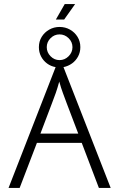

<svg xmlns="http://www.w3.org/2000/svg" viewBox="-20 -929 589 949"><path d="M22.2 0 254.9 -597.2Q231.2 -601.4 212.5 -615.3Q193.8 -629.2 183 -650Q172.2 -670.8 172.2 -695.8Q172.2 -724.3 186.1 -746.9Q200 -769.4 223.3 -782.6Q246.5 -795.8 274.3 -795.8Q302.8 -795.8 326 -782.6Q349.3 -769.4 363.2 -746.9Q377.1 -724.3 377.1 -695.8Q377.1 -670.8 366 -650Q354.9 -629.2 336.1 -615.6Q317.4 -602.1 293.8 -597.2L527.1 0H468.8L384 -222.9H162.5L77.1 0ZM179.9 -268.8H366.7L310.4 -416.7Q299.3 -447.2 290.6 -470.1Q281.9 -493.1 272.9 -525.7Q263.9 -493.1 255.9 -470.1Q247.9 -447.2 236.1 -416.7ZM274.3 -631.9Q300 -631.9 319.1 -651Q338.2 -670.1 338.2 -695.8Q338.2 -721.5 319.1 -740.3Q300 -759 274.3 -759Q248.6 -759 229.9 -740.3Q211.1 -721.5 211.1 -695.8Q211.1 -670.1 229.9 -651Q248.6 -631.9 274.3 -631.9ZM256.2 -832.6 300 -909H351.4L297.2 -832.6Z"/></svg>

Font: Afacad Flux Light
Style: Regular
Weight: 300
Designer: Kristian Moeller
Foundry: Dicotype
Version: Version 1.100